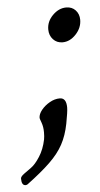

<svg xmlns="http://www.w3.org/2000/svg" viewBox="-62 -459 342 654"><g transform="rotate(-5 109.0 -132.5)"><path d="M122.1 -358.4Q122.1 -385.7 143.1 -406.7Q164.1 -427.7 189.5 -427.7Q209 -427.7 221.2 -414.6Q233.4 -401.4 233.4 -381.8Q233.4 -354.5 212.9 -332.5Q192.4 -310.5 167 -310.5Q147.5 -310.5 134.8 -324.2Q122.1 -337.9 122.1 -358.4ZM77.1 -10.7Q77.1 -29.3 71.8 -43.9Q66.4 -58.6 66.4 -60.5Q66.4 -73.7 77.6 -87.6Q88.9 -101.6 106 -111.3Q123 -121.1 140.6 -121.1Q163.1 -121.1 163.1 -87.9Q163.1 -73.7 155.3 -33.2Q147.5 6.8 131.3 36.6Q115.2 66.4 85.4 95.2Q55.7 124 5.9 161.1Q2.4 163.1 -1 163.1Q-14.6 163.1 -14.6 139.6Q-14.6 132.8 -2.2 123.8Q10.3 114.7 22.5 106Q37.1 95.7 52.7 71.3Q68.4 46.9 75.2 13.7Q77.1 3.4 77.1 -10.7Z"/></g></svg>

Font: Metal
Style: Regular
Weight: 400
Designer: Danh Hong
Version: Version 8.002; ttfautohint (v1.8.3)